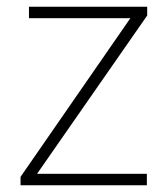

<svg xmlns="http://www.w3.org/2000/svg" viewBox="-20 -550 499 570"><path d="M416 0V-34H90L417 -504V-530H66V-496H367L41 -25V0Z"/></svg>

Font: Noto Sans Arabic ExtLt
Style: Regular
Weight: 200
Designer: Monotype Design Team, Nadine Chahine, Nizar Qandah and Khaled Hosny
Foundry: Monotype Imaging Inc.
Version: Version 2.012